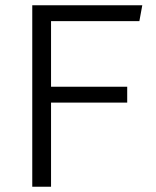

<svg xmlns="http://www.w3.org/2000/svg" viewBox="-20 -706 591 726"><path d="M102 0V-686H518L507 -626H173V-378H461V-318H173V0Z"/></svg>

Font: Chivo ExtraLight
Style: Regular
Weight: 250
Designer: Hector Gatti
Foundry: Omnibus-Type
Version: Version 2.002